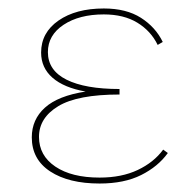

<svg xmlns="http://www.w3.org/2000/svg" viewBox="-20 -430 450 453"><path d="M376 -69Q353 -37 313 -17Q273 3 215 3Q142 3 98.5 -25.5Q55 -54 55 -106Q55 -148 86 -176Q117 -204 182 -214Q131 -223 104 -246.5Q77 -270 77 -306Q77 -353 118 -381.5Q159 -410 225 -410Q278 -410 312.5 -388Q347 -366 364 -331L352 -324Q336 -357 304 -376.5Q272 -396 225 -396Q167 -396 130 -371.5Q93 -347 93 -307Q93 -264 137 -242Q181 -220 262 -220V-207Q163 -207 117.5 -179.5Q72 -152 72 -107Q72 -63 110.5 -37Q149 -11 215 -11Q267 -11 305 -29Q343 -47 365 -77Z"/></svg>

Font: Ysabeau Infant Thin
Style: Regular
Weight: 200
Designer: Christian Thalmann (Catharsis Fonts)
Version: Version 0.003